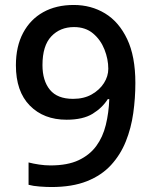

<svg xmlns="http://www.w3.org/2000/svg" viewBox="-20 -743 612 773"><path d="M525 -409Q525 -348 516.5 -287.5Q508 -227 486.5 -173.5Q465 -120 427 -78.5Q389 -37 330 -13.5Q271 10 187 10Q167 10 140 8Q113 6 95 1V-89Q114 -84 137.5 -80.5Q161 -77 183 -77Q252 -77 296.5 -98Q341 -119 367.5 -155Q394 -191 406 -240Q418 -289 420 -344H414Q392 -309 353 -285Q314 -261 248 -261Q156 -261 100 -318Q44 -375 44 -480Q44 -556 73 -610.5Q102 -665 154 -694Q206 -723 277 -723Q347 -723 403 -689Q459 -655 492 -585.5Q525 -516 525 -409ZM278 -634Q222 -634 186.5 -596.5Q151 -559 151 -481Q151 -418 181 -381.5Q211 -345 274 -345Q318 -345 349.5 -363Q381 -381 398.5 -408.5Q416 -436 416 -466Q416 -505 400.5 -544Q385 -583 354.5 -608.5Q324 -634 278 -634Z"/></svg>

Font: Noto Sans Javanese Medium
Style: Regular
Weight: 500
Version: Version 2.004